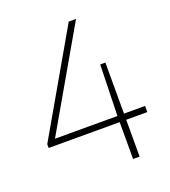

<svg xmlns="http://www.w3.org/2000/svg" viewBox="-135 -840 834 940"><g transform="rotate(-20 282.0 -370.0)"><path d="M27 -192V-212L331 -740H369L64 -211L56 -224H541V-192ZM397 0V-224L404 -490H431V0Z"/></g></svg>

Font: Encode Sans SC Thin
Style: Regular
Weight: 250
Designer: Multiple Designers
Foundry: Impallari Type
Version: Version 3.002